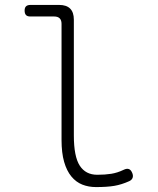

<svg xmlns="http://www.w3.org/2000/svg" viewBox="-20 -750 640 780"><path d="M280 -200Q280 -114 304 -77Q328 -40 375 -40Q407 -40 432 -44Q457 -48 482 -60Q494 -66 502.5 -63.5Q511 -61 516 -50Q522 -38 519 -28.5Q516 -19 505 -14Q474 0 444.5 5Q415 10 370 10Q340 10 314.5 0Q289 -10 270 -33Q251 -56 240.5 -92.5Q230 -129 230 -182V-653Q230 -668 222.5 -675.5Q215 -683 200 -683H103Q91 -683 85.5 -689Q80 -695 80 -707Q80 -719 86 -724.5Q92 -730 104 -730H220Q250 -730 265 -715Q280 -700 280 -670Z"/></svg>

Font: Maple Mono NL Thin
Style: Regular
Weight: 250
Monospace: yes
Designer: subframe7536
Version: Version 7.000